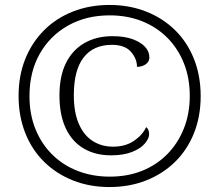

<svg xmlns="http://www.w3.org/2000/svg" viewBox="-20 -745 885 775"><path d="M422 10Q342 10 275 -16.5Q208 -43 158.5 -91.5Q109 -140 82 -208Q55 -276 55 -358Q55 -440 82 -507Q109 -574 158 -623Q207 -672 274.5 -698.5Q342 -725 422 -725Q502 -725 569.5 -698.5Q637 -672 686.5 -623.5Q736 -575 763 -507Q790 -439 790 -357Q790 -275 763 -207.5Q736 -140 686.5 -91.5Q637 -43 569.5 -16.5Q502 10 422 10ZM428 -118Q365 -118 318 -145.5Q271 -173 245.5 -227Q220 -281 220 -360Q220 -437 246 -490Q272 -543 320.5 -571Q369 -599 434 -599Q482 -599 515 -587Q548 -575 565.5 -556Q583 -537 583 -513Q583 -497 569.5 -486.5Q556 -476 533 -475Q533 -508 508.5 -536Q484 -564 432 -564Q357 -564 317.5 -513Q278 -462 278 -361Q278 -292 298 -245.5Q318 -199 354 -176Q390 -153 436 -153Q487 -153 521.5 -177Q556 -201 570 -232Q582 -222 582 -204Q582 -186 564.5 -165.5Q547 -145 512.5 -131.5Q478 -118 428 -118ZM423 -32Q495 -32 553.5 -55.5Q612 -79 655 -122.5Q698 -166 722 -226Q746 -286 746 -358Q746 -431 722 -490.5Q698 -550 655 -593Q612 -636 553 -659.5Q494 -683 423 -683Q328 -683 255 -642Q182 -601 140.5 -528Q99 -455 99 -357Q99 -283 123.5 -223Q148 -163 192 -120Q236 -77 295 -54.5Q354 -32 423 -32Z"/></svg>

Font: Noto Serif Gujarati Light
Style: Regular
Weight: 300
Version: Version 2.102